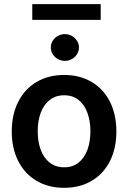

<svg xmlns="http://www.w3.org/2000/svg" viewBox="-20 -901 622 932"><path d="M37.1 -262.7Q37.1 -344.7 68.4 -406.7Q99.6 -468.8 157.2 -502.9Q214.8 -537.1 291 -537.1Q367.7 -537.1 425.3 -502.9Q482.9 -468.8 513.9 -406.7Q544.9 -344.7 544.9 -262.7Q544.9 -181.2 513.7 -119.1Q482.4 -57.1 425 -23.2Q367.7 10.7 291 10.7Q214.8 10.7 157.2 -23.4Q99.6 -57.6 68.4 -119.4Q37.1 -181.2 37.1 -262.7ZM418.9 -263.7Q418.9 -313 404.5 -352.8Q390.1 -392.6 361.6 -415.5Q333 -438.5 292 -438.5Q250 -438.5 220.9 -415.5Q191.9 -392.6 177.5 -353Q163.1 -313.5 163.1 -263.7Q163.1 -213.9 177.5 -174.3Q191.9 -134.8 220.9 -111.8Q250 -88.9 292 -88.9Q333 -88.9 361.6 -111.8Q390.1 -134.8 404.5 -174.3Q418.9 -213.9 418.9 -263.7ZM226.6 -670.9Q226.6 -688 235.8 -702.9Q245.1 -717.8 261 -726.6Q276.9 -735.4 294.9 -735.4Q313 -735.4 328.9 -726.6Q344.7 -717.8 354 -702.9Q363.3 -688 363.3 -670.9Q363.3 -653.3 354 -638.2Q344.7 -623 328.9 -614.3Q313 -605.5 294.9 -605.5Q276.9 -605.5 261 -614.3Q245.1 -623 235.8 -638.2Q226.6 -653.3 226.6 -670.9ZM468.8 -804.7H136.7V-880.9H468.8Z"/></svg>

Font: Pretendard Std SemiBold
Style: Regular
Weight: 600
Designer: Base glyphs from Inter by Rasmus Andersson; Hangeul glyphs from Noto Sans CJK(Source Han Sans) by Jang Soo-young and Kan
Foundry: Kil Hyung-jin
Version: Version 1.309